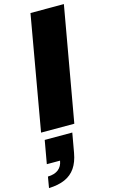

<svg xmlns="http://www.w3.org/2000/svg" viewBox="-183 -781 692 1177"><g transform="rotate(-15 163.0 -192.0)"><path d="M14 0 141 -725H353L225 0ZM-27 341 -15 271Q27 270 51.5 251Q76 232 82 196H-2L24 49H199L177 173Q167 229 142 265.5Q117 302 75 320.5Q33 339 -27 341Z"/></g></svg>

Font: Archivo SemiExpanded Black
Style: Italic
Weight: 900
Width: 6
Italic angle: -10°
Designer: Hector Gatti
Foundry: Omnibus-Type
Version: Version 2.001